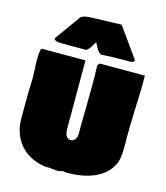

<svg xmlns="http://www.w3.org/2000/svg" viewBox="-132 -1033 972 1125"><g transform="rotate(15 354.0 -471.0)"><path d="M107.1 -754.3C107.1 -741.6 127.9 -736.3 146.5 -736.3H299.8C317.4 -736.3 340.8 -788.1 347.7 -794.9C360.4 -774.4 368.2 -745.1 393.6 -732.4C440.4 -735.4 484.4 -736.3 534.2 -736.3H567.4C583 -736.3 594.1 -743.5 594.1 -752.3L465.1 -932.8L292 -927.7C210.9 -924.8 221.7 -910.2 196.3 -878.9ZM41 -557.6V-558.6V-542C41 -527.3 43 -512.7 43 -498C43 -493.2 42 -487.3 42 -482.4V-468.8C38.1 -390.6 40 -321.3 39.1 -245.1C43.9 -92.8 149.4 -25.4 248 -13.7H270.5C289.1 -11.7 314.5 -7.8 333 -8.8V-9.8C337.9 -9.8 347.7 -10.7 347.7 -14.6H359.4C366.2 -11.7 373 -11.7 379.9 -11.7C490.2 -11.7 608.4 -43 652.3 -144.5V-146.5C663.1 -169.9 666 -208 666 -244.1V-282.2C665 -289.1 665 -296.9 665 -305.7C665 -314.5 666 -324.2 666 -335V-365.2C668 -446.3 670.9 -520.5 673.8 -603.5V-679.7H402.3C393.6 -675.8 388.7 -668.9 388.7 -660.2C390.6 -622.1 390.6 -580.1 390.6 -537.1C390.6 -462.9 388.7 -392.6 387.7 -321.3V-249C387.7 -224.6 373 -202.1 351.6 -202.1C317.4 -202.1 314.5 -244.1 314.5 -265.6V-675.8H48.8C41 -668 39.1 -639.6 39.1 -613.3C39.1 -588.2 38.7 -569.4 41 -557.6Z"/></g></svg>

Font: Bowlby One SC
Style: Regular
Weight: 400
Width: 1
Version: Version 1.2